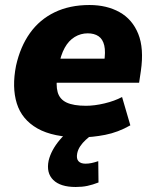

<svg xmlns="http://www.w3.org/2000/svg" viewBox="-20 -537 621 766"><path d="M302 11Q192 11 129.5 -24.5Q67 -60 47 -124.5Q27 -189 44 -275Q61 -351 99.5 -405Q138 -459 198 -488Q258 -517 337 -517Q406 -517 457 -488.5Q508 -460 531.5 -402Q555 -344 542 -254L535 -207H182L197 -303H408L395 -287Q402 -330 396 -355.5Q390 -381 373 -392.5Q356 -404 330 -404Q302 -404 278 -389.5Q254 -375 238 -346Q222 -317 214 -272L210 -243Q202 -198 210 -169.5Q218 -141 245.5 -128Q273 -115 323 -115Q357 -115 397 -124.5Q437 -134 467 -150L500 -37Q451 -9 399.5 1Q348 11 302 11ZM282 209Q221 209 192.5 181Q164 153 174 104Q184 62 218.5 21Q253 -20 304 -47L348 0Q334 10 321.5 21.5Q309 33 300 46.5Q291 60 288 75Q284 96 293 106Q302 116 321 116Q333 116 345 113.5Q357 111 372 106L373 191Q350 200 329 204.5Q308 209 282 209Z"/></svg>

Font: Nunito Sans 7pt SemiCondensed Black
Style: Italic
Weight: 900
Width: 4
Italic angle: -9°
Designer: Vernon Adams
Foundry: Vernon Adams
Version: Version 3.101;gftools[0.9.27]